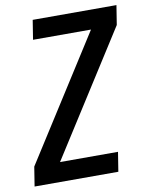

<svg xmlns="http://www.w3.org/2000/svg" viewBox="-83 -796 671 858"><g transform="rotate(-10 252.5 -367.5)"><path d="M4 0 18 -88 374 -647H111L125 -735H505L491 -647L135 -88H398L384 0Z"/></g></svg>

Font: Iosevka Semibold
Style: Italic
Weight: 600
Italic angle: -9°
Monospace: yes
Designer: Belleve Invis
Foundry: Belleve Invis
Version: Version 32.5.0; ttfautohint (v1.8.4)